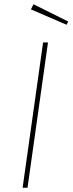

<svg xmlns="http://www.w3.org/2000/svg" viewBox="-20 -880 340 900"><path d="M109 0H86L182 -681H205ZM300 -779 292 -764 125 -836 137 -860Z"/></svg>

Font: FiraGO Thin
Style: Italic
Weight: 100
Italic angle: -8°
Designer: bBox Type GmbH
Foundry: bBox Type GmbH
Version: Version 1.001